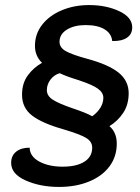

<svg xmlns="http://www.w3.org/2000/svg" viewBox="-20 -729 554 758"><path d="M24 -86Q24 -114 43.5 -130Q63 -146 97 -146Q98 -111 135.5 -91Q173 -71 227 -71Q282 -71 313 -90.5Q344 -110 344 -146Q344 -170 320 -184.5Q296 -199 232 -218Q147 -242 107 -272.5Q67 -303 67 -355Q67 -400 89.5 -431Q112 -462 146 -481Q118 -508 118 -548Q118 -595 146.5 -631.5Q175 -668 224 -688.5Q273 -709 332 -709Q399 -709 450.5 -685Q502 -661 502 -621Q502 -594 481 -580Q460 -566 423 -567Q420 -597 392.5 -613.5Q365 -630 318 -630Q273 -630 244 -612Q215 -594 215 -564Q215 -541 240 -527Q265 -513 324 -497Q409 -474 448.5 -442Q488 -410 488 -361Q488 -316 466.5 -283.5Q445 -251 412 -231Q441 -206 441 -162Q441 -111 412.5 -72.5Q384 -34 332 -12.5Q280 9 213 9Q139 9 81.5 -16.5Q24 -42 24 -86ZM388 -343Q388 -363 367 -378.5Q346 -394 292 -412Q240 -428 216 -440Q194 -434 179.5 -415Q165 -396 165 -373Q165 -351 187.5 -336Q210 -321 265 -302Q292 -293 312 -285Q332 -277 344 -270Q365 -285 376.5 -304Q388 -323 388 -343Z"/></svg>

Font: K2D Medium
Style: Italic
Weight: 500
Italic angle: -10°
Designer: Katatrad Aksorn Co.,Ltd.
Foundry: Cadson Demak Co.,Ltd.
Version: Version 1.000; ttfautohint (v1.6)